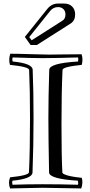

<svg xmlns="http://www.w3.org/2000/svg" viewBox="-20 -1043 507 1087"><path d="M257.8 -66.9Q253.9 -271 253.9 -375Q253.9 -495.1 258.8 -647.9Q259.8 -685.1 421.9 -694.8Q424.8 -704.1 421.9 -717.8Q293.9 -713.9 222.2 -713.9Q162.1 -713.9 51.8 -717.8Q47.9 -709 51.8 -694.8Q164.1 -684.1 165 -647.9Q169.9 -533.2 169.9 -375Q169.9 -220.2 164.1 -66.9Q163.1 -30.8 50.8 -20Q46.9 -12.2 50.8 2.9Q133.8 0 221.2 0Q325.2 0 420.9 2.9Q424.8 -4.9 420.9 -20Q258.8 -29.8 257.8 -66.9ZM36.1 -675.8Q27.8 -708 38.1 -738.8Q81.1 -738.8 154.5 -736.3Q228 -733.9 256.8 -733.9Q277.8 -733.9 337.9 -734.9Q397.9 -735.8 441.9 -735.8Q451.2 -708 442.9 -675.8Q335 -665 334 -647Q328.1 -524.9 328.1 -338.9Q328.1 -159.2 333 -67.9Q333 -64.9 335.4 -62Q337.9 -59.1 342.5 -57.1Q347.2 -55.2 352.1 -53Q356.9 -50.8 365.5 -48.8Q374 -46.9 379.9 -45.4Q385.7 -43.9 395.8 -42.5Q405.8 -41 411.9 -40Q418 -39.1 428.5 -38.1Q439 -37.1 442.9 -36.1Q451.2 -8.8 439.9 23.9Q259.8 20 221.2 20Q194.8 20 37.1 23.9Q24.9 -9.8 37.1 -39.1Q143.1 -49.8 144 -67.9Q149.9 -189.9 149.9 -375Q149.9 -532.2 145 -647Q144 -665 36.1 -675.8ZM263.2 -980 145.5 -833 159.2 -814.9 332.5 -925.3Q350.6 -936 350.6 -960.9Q350.6 -980 338.9 -991.5Q327.1 -1002.9 308.6 -1002.9Q281.2 -1002.9 263.2 -980ZM120.6 -834 247.6 -992.2Q272.5 -1022.9 308.6 -1022.9H343.3Q371.6 -1022.9 388.4 -1006.1Q405.3 -989.3 405.3 -960.9Q405.3 -926.3 380.4 -910.2L188.5 -788.1H153.3Z"/></svg>

Font: Jacques Francois Shadow
Style: Regular
Weight: 400
Designer: Alexei Vanyashin, Nikita Kanarev (i@xarsok.ru)
Foundry: Cyreal (www.cyreal.org)
Version: Version 1.003